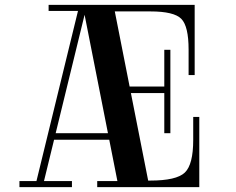

<svg xmlns="http://www.w3.org/2000/svg" viewBox="-20 -770 970 790"><path d="M526 0H380V-25H526ZM670 -414V-387H439V-414ZM781 -461H756V-566Q756 -662 726 -692.5Q696 -723 599 -723H323V-750H781ZM800 -289V0H498V-27H598Q706 -27 740.5 -60Q775 -93 775 -194V-289ZM656 -222V-565H681V-222ZM595 0H468L320 -750H447ZM276 0V-25H60V0ZM307 -750H338L161 -25H130ZM397 -750V-725H180V-750ZM496 -222V-195H194V-222Z"/></svg>

Font: Solide Mirage
Style: Etroit
Weight: 400
Designer: Jérémy Landes
Foundry: Velvetyne Type Foundry
Version: Version 1.1